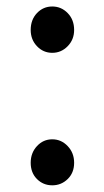

<svg xmlns="http://www.w3.org/2000/svg" viewBox="-20 -550 317 583"><path d="M73.2 -459Q73.2 -490.2 92.3 -510.3Q111.3 -530.3 138.7 -530.3Q166 -530.3 185.5 -510.3Q205.1 -490.2 205.1 -459Q205.1 -429.7 185.5 -409.7Q166 -389.6 138.7 -389.6Q111.3 -389.6 92.3 -409.7Q73.2 -429.7 73.2 -459ZM185.5 -6.3Q166 12.7 138.7 12.7Q111.3 12.7 92.3 -6.3Q73.2 -25.4 73.2 -55.7Q73.2 -85.9 92.3 -106.4Q111.3 -127 138.7 -127Q166 -127 185.5 -106.4Q205.1 -85.9 205.1 -55.7Q205.1 -25.4 185.5 -6.3Z"/></svg>

Font: Bpmf Zihi Sans Regular
Style: Regular
Weight: 400
Foundry: But Ko
Version: Version 1.320